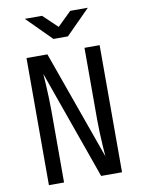

<svg xmlns="http://www.w3.org/2000/svg" viewBox="-101 -1018 802 1086"><g transform="rotate(-10 300.0 -475.0)"><path d="M90 0V-730H210L433 -105Q431 -130 428.5 -166.5Q426 -203 424.5 -243.5Q423 -284 423 -320V-730H510V0H390L168 -625Q170 -601 172 -564.5Q174 -528 175.5 -487.5Q177 -447 177 -410V0ZM259 -810 119 -950H218L300 -872L380 -950H481L342 -810Z"/></g></svg>

Font: JetBrainsMono NF
Style: Regular
Weight: 400
Designer: Philipp Nurullin, Konstantin Bulenkov
Foundry: JetBrains
Version: Version 2.251; ttfautohint (v1.8.3);Nerd Fonts 2.2.2